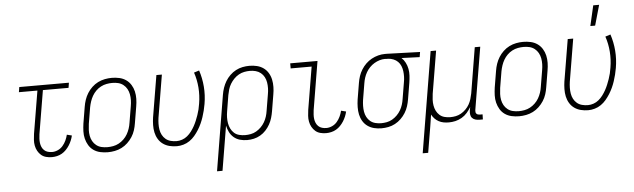

<svg xmlns="http://www.w3.org/2000/svg" viewBox="-55 -964 4610 1395"><g transform="rotate(-5 2250.0 -266.5)"><path d="M291 8Q269 8 248.5 2.5Q228 -3 213 -16Q198 -29 188 -47Q178 -65 174 -86Q170 -107 171.5 -128.5Q173 -150 176 -172L228 -483H93L99 -520H461L455 -483H268L215 -166Q213 -150 212 -134Q211 -118 213 -102.5Q215 -87 221 -73Q227 -59 238 -48.5Q249 -38 264.5 -33.5Q280 -29 296 -29Q317 -29 338 -38.5Q359 -48 374 -65.5Q389 -83 398.5 -103.5Q408 -124 413 -145L449 -136Q445 -118 437.5 -100Q430 -82 419.5 -65.5Q409 -49 395 -34.5Q381 -20 364.5 -10.5Q348 -1 329 3.5Q310 8 291 8Z M699 8Q671 8 644 2Q617 -4 595.5 -19Q574 -34 560.5 -56.5Q547 -79 540.5 -105Q534 -131 535 -159Q536 -187 540 -215L560 -335Q564 -361 572.5 -386Q581 -411 595 -433.5Q609 -456 629 -475Q649 -494 673 -506Q697 -518 723 -523Q749 -528 774 -528Q802 -528 829 -522Q856 -516 877.5 -501Q899 -486 913 -463.5Q927 -441 933 -415Q939 -389 938.5 -361Q938 -333 933 -305L913 -185Q909 -159 901 -134Q893 -109 878.5 -86.5Q864 -64 844 -45Q824 -26 800 -14Q776 -2 750 3Q724 8 699 8ZM700 -29Q720 -29 741.5 -33Q763 -37 782.5 -47.5Q802 -58 818.5 -74Q835 -90 846 -109Q857 -128 864 -149Q871 -170 874 -191L894 -311Q898 -333 898.5 -355Q899 -377 895 -398Q891 -419 881 -437Q871 -455 854.5 -468Q838 -481 817.5 -486Q797 -491 774 -491Q754 -491 732.5 -487Q711 -483 691 -472.5Q671 -462 655 -446Q639 -430 628 -411Q617 -392 610 -371Q603 -350 599 -329L579 -209Q576 -187 575 -165Q574 -143 578 -122Q582 -101 592 -83Q602 -65 618.5 -52Q635 -39 656 -34Q677 -29 700 -29Z M1203 8Q1175 8 1149 1.5Q1123 -5 1102 -20Q1081 -35 1067.5 -57.5Q1054 -80 1048.5 -106Q1043 -132 1043.5 -160Q1044 -188 1048 -215L1099 -520H1139L1087 -209Q1084 -188 1083.5 -166Q1083 -144 1086.5 -123Q1090 -102 1099.5 -84Q1109 -66 1124.5 -53Q1140 -40 1161 -34.5Q1182 -29 1204 -29Q1224 -29 1244.5 -36Q1265 -43 1282 -57Q1299 -71 1312.5 -89Q1326 -107 1336.5 -126Q1347 -145 1355 -164.5Q1363 -184 1370 -204Q1377 -224 1382 -244.5Q1387 -265 1390 -286Q1400 -345 1395.5 -403Q1391 -461 1373 -514L1411 -526Q1430 -469 1435 -406.5Q1440 -344 1429 -280Q1425 -256 1419 -232.5Q1413 -209 1405.5 -186Q1398 -163 1387.5 -140Q1377 -117 1363.5 -95.5Q1350 -74 1333.5 -54.5Q1317 -35 1296 -20.5Q1275 -6 1250.5 1Q1226 8 1203 8Z M1477 215 1568 -335Q1572 -360 1580.5 -385Q1589 -410 1602.5 -432.5Q1616 -455 1635.5 -474Q1655 -493 1678.5 -505.5Q1702 -518 1727.5 -523Q1753 -528 1778 -528Q1806 -528 1832.5 -521.5Q1859 -515 1880 -500Q1901 -485 1914.5 -462.5Q1928 -440 1933.5 -414Q1939 -388 1938.5 -360Q1938 -332 1933 -305L1913 -185Q1909 -161 1902 -137Q1895 -113 1882.5 -90.5Q1870 -68 1852 -48.5Q1834 -29 1811.5 -16Q1789 -3 1764.5 2.5Q1740 8 1716 8Q1688 8 1663 1Q1638 -6 1618.5 -22.5Q1599 -39 1587.5 -62Q1576 -85 1571 -110L1517 215ZM1704 -29Q1724 -29 1745 -33Q1766 -37 1785 -48Q1804 -59 1820 -75Q1836 -91 1847 -110Q1858 -129 1864.5 -149.5Q1871 -170 1874 -191L1894 -311Q1898 -332 1898.5 -354Q1899 -376 1895.5 -397Q1892 -418 1882.5 -436Q1873 -454 1857 -467Q1841 -480 1820.5 -485.5Q1800 -491 1778 -491Q1758 -491 1737 -487Q1716 -483 1696.5 -472Q1677 -461 1661.5 -445Q1646 -429 1634.5 -410Q1623 -391 1617 -370.5Q1611 -350 1607 -329L1588 -213Q1584 -191 1583.5 -169Q1583 -147 1586.5 -126Q1590 -105 1599.5 -86Q1609 -67 1624 -53.5Q1639 -40 1660.5 -34.5Q1682 -29 1704 -29Z M2291 8Q2269 8 2248.5 2.5Q2228 -3 2213 -16Q2198 -29 2188 -47Q2178 -65 2174 -86Q2170 -107 2171.5 -128.5Q2173 -150 2176 -172L2228 -483H2075V-520H2274L2215 -166Q2213 -150 2212 -134Q2211 -118 2213 -102.5Q2215 -87 2221 -73Q2227 -59 2238 -48.5Q2249 -38 2264.5 -33.5Q2280 -29 2296 -29Q2317 -29 2338 -38.5Q2359 -48 2374 -65.5Q2389 -83 2398.5 -103.5Q2408 -124 2413 -145L2449 -136Q2445 -118 2437.5 -100Q2430 -82 2419.5 -65.5Q2409 -49 2395 -34.5Q2381 -20 2364.5 -10.5Q2348 -1 2329 3.5Q2310 8 2291 8Z M2695 8Q2667 8 2641 1.5Q2615 -5 2594 -20Q2573 -35 2559.5 -57.5Q2546 -80 2540.5 -106Q2535 -132 2535.5 -160Q2536 -188 2540 -215L2560 -335Q2564 -360 2572 -384Q2580 -408 2594 -430.5Q2608 -453 2627 -471.5Q2646 -490 2669 -502.5Q2692 -515 2717 -521.5Q2742 -528 2766 -528H2781L3022 -520L3016 -483L2884 -488Q2901 -472 2912 -450.5Q2923 -429 2927.5 -405Q2932 -381 2930.5 -355.5Q2929 -330 2925 -305L2905 -185Q2901 -160 2893 -135Q2885 -110 2871 -87.5Q2857 -65 2837.5 -46Q2818 -27 2794.5 -14.5Q2771 -2 2745.5 3Q2720 8 2695 8ZM2696 -29Q2716 -29 2737 -33Q2758 -37 2777 -48Q2796 -59 2812 -75Q2828 -91 2839 -110Q2850 -129 2856.5 -149.5Q2863 -170 2866 -191L2886 -311Q2890 -331 2890.5 -351.5Q2891 -372 2888.5 -392Q2886 -412 2878.5 -430Q2871 -448 2857.5 -461.5Q2844 -475 2825.5 -482.5Q2807 -490 2787 -491H2775Q2772 -491 2769.5 -491.5Q2767 -492 2764 -492Q2744 -492 2724 -486Q2704 -480 2685.5 -469Q2667 -458 2651.5 -442Q2636 -426 2625.5 -407.5Q2615 -389 2608.5 -369Q2602 -349 2599 -329L2579 -209Q2576 -188 2575.5 -166Q2575 -144 2578.5 -123Q2582 -102 2591.5 -84Q2601 -66 2616.5 -53Q2632 -40 2653 -34.5Q2674 -29 2696 -29Z M2977 215 3099 -520H3139L3087 -209Q3084 -188 3083 -166.5Q3082 -145 3085.5 -124Q3089 -103 3098 -85Q3107 -67 3122 -53.5Q3137 -40 3157.5 -34.5Q3178 -29 3200 -29Q3220 -29 3240 -33Q3260 -37 3278.5 -47.5Q3297 -58 3313 -74Q3329 -90 3339.5 -108.5Q3350 -127 3356 -147Q3362 -167 3366 -187L3421 -520H3461L3385 -64Q3384 -57 3385 -50Q3386 -43 3390.5 -38Q3395 -33 3402 -31Q3409 -29 3416 -29H3435L3434 8H3409Q3394 8 3380 4Q3366 0 3356.5 -10Q3347 -20 3345 -34.5Q3343 -49 3345 -64L3350 -90Q3337 -68 3320 -48.5Q3303 -29 3280.5 -16Q3258 -3 3234 2.5Q3210 8 3186 8Q3166 8 3147.5 4.5Q3129 1 3112.5 -8Q3096 -17 3083.5 -30Q3071 -43 3062 -60Q3056 -18 3049 24Q3042 66 3035 107L3017 215Z M3699 8Q3671 8 3644 2Q3617 -4 3595.5 -19Q3574 -34 3560.5 -56.5Q3547 -79 3540.5 -105Q3534 -131 3535 -159Q3536 -187 3540 -215L3560 -335Q3564 -361 3572.5 -386Q3581 -411 3595 -433.5Q3609 -456 3629 -475Q3649 -494 3673 -506Q3697 -518 3723 -523Q3749 -528 3774 -528Q3802 -528 3829 -522Q3856 -516 3877.5 -501Q3899 -486 3913 -463.5Q3927 -441 3933 -415Q3939 -389 3938.5 -361Q3938 -333 3933 -305L3913 -185Q3909 -159 3901 -134Q3893 -109 3878.5 -86.5Q3864 -64 3844 -45Q3824 -26 3800 -14Q3776 -2 3750 3Q3724 8 3699 8ZM3700 -29Q3720 -29 3741.5 -33Q3763 -37 3782.5 -47.5Q3802 -58 3818.5 -74Q3835 -90 3846 -109Q3857 -128 3864 -149Q3871 -170 3874 -191L3894 -311Q3898 -333 3898.5 -355Q3899 -377 3895 -398Q3891 -419 3881 -437Q3871 -455 3854.5 -468Q3838 -481 3817.5 -486Q3797 -491 3774 -491Q3754 -491 3732.5 -487Q3711 -483 3691 -472.5Q3671 -462 3655 -446Q3639 -430 3628 -411Q3617 -392 3610 -371Q3603 -350 3599 -329L3579 -209Q3576 -187 3575 -165Q3574 -143 3578 -122Q3582 -101 3592 -83Q3602 -65 3618.5 -52Q3635 -39 3656 -34Q3677 -29 3700 -29Z M4203 8Q4175 8 4149 1.5Q4123 -5 4102 -20Q4081 -35 4067.5 -57.5Q4054 -80 4048.5 -106Q4043 -132 4043.5 -160Q4044 -188 4048 -215L4099 -520H4139L4087 -209Q4084 -188 4083.5 -166Q4083 -144 4086.5 -123Q4090 -102 4099.5 -84Q4109 -66 4124.5 -53Q4140 -40 4161 -34.5Q4182 -29 4204 -29Q4224 -29 4244.5 -36Q4265 -43 4282 -57Q4299 -71 4312.5 -89Q4326 -107 4336.5 -126Q4347 -145 4355 -164.5Q4363 -184 4370 -204Q4377 -224 4382 -244.5Q4387 -265 4390 -286Q4400 -345 4395.5 -403Q4391 -461 4373 -514L4411 -526Q4430 -469 4435 -406.5Q4440 -344 4429 -280Q4425 -256 4419 -232.5Q4413 -209 4405.5 -186Q4398 -163 4387.5 -140Q4377 -117 4363.5 -95.5Q4350 -74 4333.5 -54.5Q4317 -35 4296 -20.5Q4275 -6 4250.5 1Q4226 8 4203 8ZM4271 -600 4305 -748H4348L4306 -600Z"/></g></svg>

Font: Iosevka Extralight
Style: Italic
Weight: 200
Italic angle: -9°
Monospace: yes
Designer: Belleve Invis
Foundry: Belleve Invis
Version: Version 32.5.0; ttfautohint (v1.8.4)